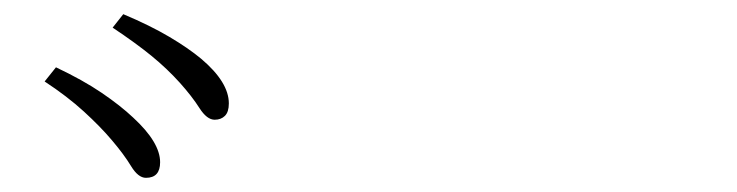

<svg xmlns="http://www.w3.org/2000/svg" viewBox="-20 -859 1040 271"><path d="M186 -608Q175 -608 165 -624.5Q155 -641 138 -661Q122 -680 98.5 -701.5Q75 -723 43 -744L59 -764Q97 -746 123.5 -728Q150 -710 168 -693Q206 -658 206 -630Q206 -619 201 -613.5Q196 -608 186 -608ZM283 -690Q272 -690 261.5 -706.5Q251 -723 234 -742Q216 -762 194 -780Q172 -798 139 -820L154 -839Q192 -823 219 -807Q246 -791 264 -776Q303 -743 303 -713Q303 -701 297.5 -695.5Q292 -690 283 -690Z"/></svg>

Font: Noto Serif SC ExtraLight
Style: Regular
Weight: 200
Designer: Ryoko NISHIZUKA 西塚涼子 (kana & ideographs); Frank Grießhammer (Latin, Greek & Cyrillic); Wenlong ZHANG 张文龙 (bopomofo); San
Foundry: Adobe
Version: Version 2.002-H1;hotconv 1.1.0;makeotfexe 2.6.0